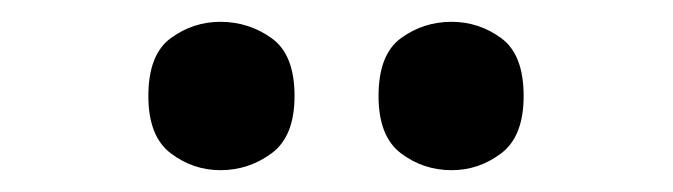

<svg xmlns="http://www.w3.org/2000/svg" viewBox="-20 -776 617 176"><path d="M394 -620Q368 -620 347.5 -635.5Q327 -651 327 -688Q327 -726 347.5 -741Q368 -756 394 -756Q419 -756 439.5 -741Q460 -726 460 -688Q460 -651 439.5 -635.5Q419 -620 394 -620ZM182 -620Q157 -620 136.5 -635.5Q116 -651 116 -688Q116 -726 136.5 -741Q157 -756 182 -756Q208 -756 229 -741Q250 -726 250 -688Q250 -651 229 -635.5Q208 -620 182 -620Z"/></svg>

Font: Noto Serif Tibetan ExtraBold
Style: Regular
Weight: 800
Version: Version 2.103